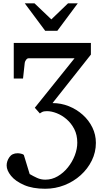

<svg xmlns="http://www.w3.org/2000/svg" viewBox="-20 -936 651 1185"><path d="M258.8 229Q181.6 229 128.4 205.8Q75.2 182.6 48.1 149.2Q21 115.7 21 85Q21 58.6 37.8 34.2Q54.7 9.8 88.9 9.8Q96.7 9.8 108.6 12.2Q120.6 14.6 127 20L163.1 138.2Q185.5 151.4 209 162.1Q232.4 172.9 259.8 172.9Q300.3 172.9 336.2 151.9Q372.1 130.9 399.2 96.9Q426.3 63 441.7 22.9Q457 -17.1 457 -55.2Q457 -103 438.5 -139.2Q419.9 -175.3 390.9 -200.2Q361.8 -225.1 329.6 -237.5Q297.4 -250 270 -250Q250.5 -250 240.5 -244.9Q230.5 -239.7 226.1 -235.8L194.8 -271L439.9 -576.2H155.8Q147.9 -576.2 140.9 -566.7Q133.8 -557.1 132.8 -548.8L122.1 -451.2H64.9V-670.9H541V-599.1L304.2 -299.8Q356.9 -299.8 405 -280.5Q453.1 -261.2 490.7 -227.5Q528.3 -193.8 550 -149.4Q571.8 -105 571.8 -54.2Q571.8 3.4 546.6 54.7Q521.5 106 477.8 145.3Q434.1 184.6 377.7 206.8Q321.3 229 258.8 229ZM460 -915.5 334 -746.1H258.8L132.8 -915.5H192.9L296.9 -816.4L399.9 -915.5Z"/></svg>

Font: Charis
Style: Regular
Weight: 400
Designer: Walt Agee, Miriam Martin, Annie Olsen, Victor Gaultney, Lorna Priest, Alan Ward, Bob Hallissy, Martin Hosken, Sharon Cor
Foundry: SIL Global
Version: Version 7.000